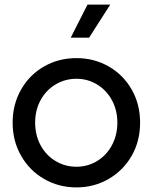

<svg xmlns="http://www.w3.org/2000/svg" viewBox="-20 -804 665 836"><path d="M35 -270Q35 -349 71.5 -413.5Q108 -478 171.5 -514.5Q235 -551 313 -551Q390 -551 453.5 -514.5Q517 -478 553.5 -414Q590 -350 590 -270Q590 -189 553 -125Q516 -61 452.5 -24.5Q389 12 313 12Q236 12 172.5 -24.5Q109 -61 72 -125.5Q35 -190 35 -270ZM313 -78Q362 -78 403 -103Q444 -128 467.5 -172Q491 -216 491 -270Q491 -324 467.5 -367.5Q444 -411 403 -436Q362 -461 313 -461Q263 -461 221.5 -436Q180 -411 156.5 -367.5Q133 -324 133 -270Q133 -216 156.5 -172Q180 -128 221.5 -103Q263 -78 313 -78ZM361 -784H460L368 -640H288Z"/></svg>

Font: BLUETTI 2.0 Normal
Style: Normal
Weight: 400
Designer: Stijn de Vries
Foundry: tokotype
Version: Version 2.005;October 31, 2023;FontCreator 14.0.0.2814 64-bi